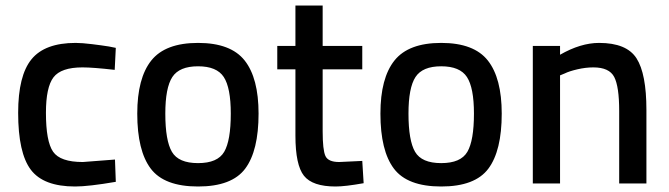

<svg xmlns="http://www.w3.org/2000/svg" viewBox="-20 -667 2433 698"><path d="M255 -511Q278 -511 314.5 -506.5Q351 -502 376 -498L401 -493L397 -413Q318 -422 280 -422Q202 -422 174.5 -386Q147 -350 147 -257Q147 -153 173 -115.5Q199 -78 281 -78L398 -87L401 -6Q302 11 253 11Q138 11 92 -50Q46 -111 46 -257Q46 -392 94.5 -451.5Q143 -511 255 -511Z M920 -254Q920 -119 871.5 -54Q823 11 700 11Q577 11 528 -54Q479 -119 479 -254Q479 -383 530 -447Q581 -511 700 -511Q819 -511 869.5 -447Q920 -383 920 -254ZM819 -254Q819 -348 793.5 -387Q768 -426 700 -426Q632 -426 606.5 -387Q581 -348 581 -254Q581 -156 605 -115Q629 -74 700 -74Q771 -74 795 -115Q819 -156 819 -254Z M1297 -415H1153V-190Q1153 -122 1163 -100Q1173 -78 1213 -78L1297 -82L1302 -1Q1235 11 1200 11Q1116 11 1085 -28Q1054 -67 1054 -174V-415H988V-500H1054V-647H1153V-500H1297Z M1804 -254Q1804 -119 1755.5 -54Q1707 11 1584 11Q1461 11 1412 -54Q1363 -119 1363 -254Q1363 -383 1414 -447Q1465 -511 1584 -511Q1703 -511 1753.5 -447Q1804 -383 1804 -254ZM1703 -254Q1703 -348 1677.5 -387Q1652 -426 1584 -426Q1516 -426 1490.5 -387Q1465 -348 1465 -254Q1465 -156 1489 -115Q1513 -74 1584 -74Q1655 -74 1679 -115Q1703 -156 1703 -254Z M2016 0H1917V-500H2016V-468Q2091 -511 2158 -511Q2258 -511 2294 -455Q2330 -399 2330 -267V0H2231V-264Q2231 -352 2213 -387Q2195 -422 2137 -422Q2109 -422 2079 -415Q2049 -408 2033 -400L2016 -393Z"/></svg>

Font: TitilliumText
Style: Medium
Weight: 500
Designer: Accademia di Belle Arti di Urbino and others
Foundry: Accademia di Belle Arti di Urbino and others.
Version: Version 60.001